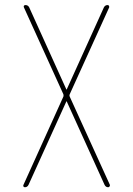

<svg xmlns="http://www.w3.org/2000/svg" viewBox="-20 -540 540 779"><path d="M81.1 219.7Q77.1 219.7 75.2 216.8Q73.2 213.9 75.2 210L237.3 -148.4Q238.3 -152.3 237.3 -157.2L77.1 -509.8Q75.2 -513.7 77.1 -516.6Q79.1 -519.5 83 -519.5Q93.8 -519.5 98.6 -509.8L249 -177.7Q249 -176.8 250 -176.8Q251 -176.8 251 -177.7L401.4 -509.8Q406.2 -519.5 417 -519.5Q419.9 -519.5 421.9 -516.6Q423.8 -513.7 422.9 -509.8L262.7 -157.2Q260.7 -152.3 262.7 -148.4L425.8 210Q426.8 213.9 424.3 216.8Q421.9 219.7 418.9 219.7Q409.2 219.7 404.3 210L251 -127.9Q251 -128.9 250 -128.9Q249 -128.9 249 -127.9L95.7 210Q90.8 219.7 81.1 219.7Z"/></svg>

Font: Rounded Mgen+ 1m thin
Style: Regular
Weight: 100
Designer: [Source Han Sans]
Ryoko NISHIZUKA  (kana & ideographs); Paul D. Hunt (Latin, Greek & Cyrillic); Wenlong ZHANG  (bopomofo
Version: Version 1.059.20150602